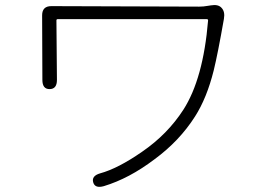

<svg xmlns="http://www.w3.org/2000/svg" viewBox="-20 -712 1040 752"><path d="M387 17Q352 27 345 2Q338 -23 372 -33Q442 -52 537 -118Q636 -186 698 -282Q776 -403 795 -632Q795 -637 790 -637H206Q201 -637 201 -632L203 -399Q203 -363 174 -363Q146 -363 146 -399L145 -652Q145 -688 181 -688L760 -686Q777 -686 793 -689L806 -691Q835 -696 848 -681Q862 -666 857 -638Q833 -501 817 -436Q790 -328 744 -256Q683 -160 585 -88Q486 -13 387 17Z"/></svg>

Font: Resource Han Rounded JP Light
Style: Regular
Weight: 300
Designer: Cyano Hao (round all glyphs); Ryoko NISHIZUKA 西塚涼子 (kana, bopomofo & ideographs); Paul D. Hunt (Latin, Greek & Cyrillic)
Foundry: Cyano Hao
Version: 0.990